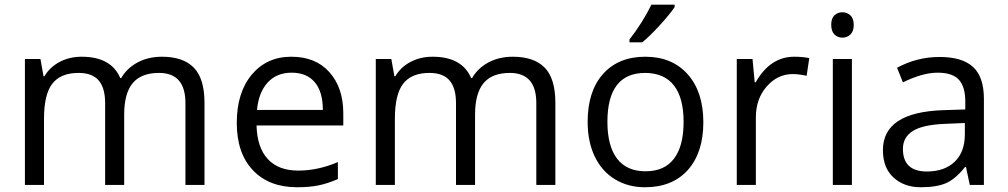

<svg xmlns="http://www.w3.org/2000/svg" viewBox="-20 -786 4283 816"><path d="M768.1 -348.1Q768.1 -476.1 655.8 -476.1Q580.1 -476.1 543.9 -432.6Q507.8 -389.2 507.8 -298.8V0H426.8V-348.1Q426.8 -412.1 399.4 -444.1Q372.1 -476.1 314 -476.1Q237.8 -476.1 202.4 -430.4Q167 -384.8 167 -280.8V0H85.9V-535.2H151.9L165 -461.9H168.9Q191.9 -501 233.6 -522.9Q275.4 -544.9 327.1 -544.9Q452.6 -544.9 491.2 -454.1H495.1Q519 -496.1 564.5 -520.5Q609.9 -544.9 668 -544.9Q758.8 -544.9 804 -498.3Q849.1 -451.7 849.1 -349.1V0H768.1Z M1072.3 -318.8H1352.1Q1352.1 -395.5 1317.9 -436.3Q1283.7 -477.1 1219.7 -477.1Q1155.8 -477.1 1117.4 -435.1Q1079.1 -393.1 1072.3 -318.8ZM1242.2 9.8Q1123.5 9.8 1054.9 -62.5Q986.3 -134.8 986.3 -263.7Q986.3 -392.6 1050 -468.8Q1113.8 -544.9 1217.8 -544.9Q1321.8 -544.9 1380.4 -478.8Q1439 -412.6 1439 -304.2V-252.9H1070.3Q1072.8 -158.7 1118.2 -109.9Q1163.6 -61 1247.6 -61Q1331.5 -61 1416 -97.2V-24.9Q1373 -6.3 1334.7 1.7Q1296.4 9.8 1242.2 9.8Z M2259.3 -348.1Q2259.3 -476.1 2147 -476.1Q2071.3 -476.1 2035.2 -432.6Q1999 -389.2 1999 -298.8V0H1918V-348.1Q1918 -412.1 1890.6 -444.1Q1863.3 -476.1 1805.2 -476.1Q1729 -476.1 1693.6 -430.4Q1658.2 -384.8 1658.2 -280.8V0H1577.1V-535.2H1643.1L1656.2 -461.9H1660.2Q1683.1 -501 1724.9 -522.9Q1766.6 -544.9 1818.4 -544.9Q1943.8 -544.9 1982.4 -454.1H1986.3Q2010.3 -496.1 2055.7 -520.5Q2101.1 -544.9 2159.2 -544.9Q2250 -544.9 2295.2 -498.3Q2340.3 -451.7 2340.3 -349.1V0H2259.3Z M2722.2 -476.1Q2561.5 -476.1 2561.5 -268.1Q2561.5 -165.5 2602.5 -111.8Q2643.6 -58.1 2723.1 -58.1Q2803.2 -57.6 2844.2 -111.3Q2885.3 -165 2885.3 -267.6Q2885.3 -370.1 2844.2 -422.9Q2803.2 -475.6 2722.2 -476.1ZM2903.3 -63.5Q2837.4 9.8 2721.2 9.8Q2649.4 9.8 2593.8 -23.9Q2538.1 -57.6 2507.8 -120.6Q2477.5 -183.6 2477.5 -268.1Q2477.5 -398.4 2543 -471.7Q2608.4 -544.9 2722.7 -544.9Q2836.4 -544.9 2902.8 -470.2Q2969.2 -395.5 2969.2 -266.6Q2969.2 -137.7 2903.3 -63.5ZM2847.2 -766.1V-755.9Q2825.7 -724.1 2783.2 -677.7Q2740.7 -631.3 2709.5 -606H2655.3V-618.2Q2711.4 -690.4 2748.5 -766.1Z M3355.5 -544.9Q3391.1 -544.9 3419.4 -539.1L3408.2 -463.9Q3375 -471.2 3349.6 -471.2Q3284.7 -471.2 3238.5 -418.5Q3192.4 -365.7 3192.4 -287.1V0H3111.3V-535.2H3178.2L3187.5 -436H3191.4Q3253.4 -544.9 3355.5 -544.9Z M3526.4 -639.6Q3512.7 -653.3 3512.7 -680.7Q3512.7 -708 3526.4 -720.9Q3540 -733.9 3560.1 -733.9Q3580.1 -733.9 3594.2 -720.7Q3608.4 -707.5 3608.4 -680.2Q3608.4 -652.8 3594.2 -639.4Q3580.1 -626 3560.1 -626Q3540 -626 3526.4 -639.6ZM3600.6 0H3519.5V-535.2H3600.6Z M3918.5 -57.1Q3994.1 -57.1 4037.4 -98.6Q4080.6 -140.1 4080.6 -214.8V-263.2L3999.5 -259.8Q3902.8 -256.3 3860.1 -229.7Q3817.4 -203.1 3817.4 -153.3Q3817.4 -57.6 3918.5 -57.1ZM4161.6 -365.2V0H4101.6L4085.4 -76.2H4081.5Q4041.5 -25.9 4001.7 -8.1Q3961.9 9.8 3892.6 9.8Q3823.2 9.8 3777.8 -31.2Q3732.4 -72.3 3732.4 -147.9Q3732.4 -310.1 3991.7 -317.9L4082.5 -320.8V-354Q4082.5 -417 4055.4 -447Q4028.3 -477.1 3964.8 -477.1Q3901.4 -477.1 3817.4 -436L3792.5 -498Q3877 -543.9 3973.1 -543.9Q4069.3 -543.9 4115.5 -501.5Q4161.6 -459 4161.6 -365.2Z"/></svg>

Font: OpenSans
Style: Regular
Weight: 400
Foundry: Ascender Corporation
Version: Version 1.10